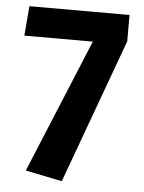

<svg xmlns="http://www.w3.org/2000/svg" viewBox="-51 -707 574 768"><g transform="rotate(5 236.5 -323.0)"><path d="M226 20 79 -10 301 -547H26L36 -666H438V-560Z"/></g></svg>

Font: Secular One
Style: Regular
Weight: 400
Designer: Michal Sahar
Foundry: Hagilda
Version: Version 1.002; ttfautohint (v1.8.4.7-5d5b);gftools[0.9.29]